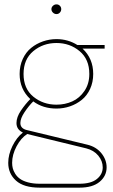

<svg xmlns="http://www.w3.org/2000/svg" viewBox="-20 -654 522 888"><path d="M217.8 -611.8Q217.8 -620.6 224.9 -627.2Q231.9 -633.8 241.2 -633.8Q250.5 -633.8 256.8 -627.4Q263.2 -621.1 263.2 -611.8Q263.2 -602.5 256.8 -595.7Q250.5 -588.9 241.2 -588.9Q231.9 -588.9 224.9 -595.7Q217.8 -602.5 217.8 -611.8ZM106 -34.2Q77.1 -16.1 56.6 22.7Q36.1 61.5 36.1 99.1Q36.1 112.3 39.1 124.3Q42 136.2 50.5 149.9Q59.1 163.6 72.8 173.3Q86.4 183.1 109.9 189.5Q133.3 195.8 164.1 195.8H347.2Q401.4 195.8 428.2 173.8Q455.1 151.9 455.1 120.1Q455.1 90.8 434.6 65.9Q414.1 41 378.9 32.2ZM241.2 -169.9Q280.8 -169.9 314.5 -185.1Q348.1 -200.2 370.6 -233.4Q393.1 -266.6 393.1 -312Q393.1 -379.9 348.1 -417.5Q303.2 -455.1 241.2 -455.1Q179.2 -455.1 134 -417.5Q88.9 -379.9 88.9 -312Q88.9 -244.1 134 -207Q179.2 -169.9 241.2 -169.9ZM361.8 -429.2Q411.1 -383.3 411.1 -312Q411.1 -273.9 396.7 -242.7Q382.3 -211.4 357.9 -191.9Q333.5 -172.4 303.5 -162.1Q273.4 -151.9 241.2 -151.9Q178.7 -151.9 133.8 -185.1Q112.8 -164.1 93.5 -135.3Q74.2 -106.4 74.2 -85Q74.2 -58.6 106.9 -51.8L383.8 15.1Q424.8 24.9 449 54.7Q473.1 84.5 473.1 120.1Q473.1 159.7 440.9 186.8Q408.7 213.9 347.2 213.9H164.1Q89.8 213.9 54 181.4Q18.1 148.9 18.1 99.1Q18.1 61 37.6 21.2Q57.1 -18.6 85.9 -41Q56.2 -54.7 56.2 -85Q56.2 -112.3 76.9 -142.8Q97.7 -173.3 120.1 -195.8Q70.8 -241.7 70.8 -312Q70.8 -350.1 85.4 -381.6Q100.1 -413.1 124.3 -432.6Q148.4 -452.1 178.7 -462.6Q209 -473.1 241.2 -473.1Q294.4 -473.1 337.9 -445.8H463.9V-429.2Z"/></svg>

Font: Rawengulk
Style: Light
Weight: 300
Version: Version 0.92